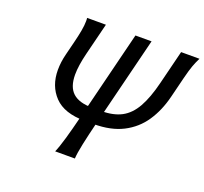

<svg xmlns="http://www.w3.org/2000/svg" viewBox="-121 -841 1048 984"><g transform="rotate(20 403.0 -349.5)"><path d="M457 -698.7H544.9L422.9 -208Q405.3 -137.2 393.8 -83Q382.3 -28.8 380.9 0H273.4Q286.1 -28.8 301.8 -83Q317.4 -137.2 335 -208ZM706.1 -698.7H806.2Q793.9 -674.3 784.9 -649.7Q775.9 -625 763.7 -576.7L736.3 -466.3Q716.3 -385.7 675.8 -325.7Q635.3 -265.6 570.1 -232.2Q504.9 -198.7 410.6 -198.7H361.8Q250.5 -198.7 197 -254.4Q143.6 -310.1 143.6 -397.5Q143.6 -439.9 155.3 -485.8L172.9 -556.2Q183.1 -596.7 188.7 -627.7Q194.3 -658.7 194.3 -681.6Q194.3 -686.5 194.1 -690.7Q193.8 -694.8 193.4 -698.7H295.9L252.4 -523.9Q234.9 -453.6 234.9 -404.8Q234.9 -337.4 269.3 -306.2Q303.7 -274.9 376 -274.9H424.8Q490.7 -274.9 534.9 -298.3Q579.1 -321.8 608.9 -374.5Q638.7 -427.2 660.2 -514.2Z"/></g></svg>

Font: Andika
Style: Italic
Weight: 400
Italic angle: -14°
Designer: Victor Gaultney, Annie Olsen, Julie Remington, Don Collingsworth, Eric Hays, Becca Hirsbrunner
Foundry: SIL International
Version: Version 6.101